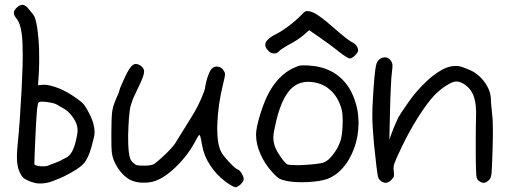

<svg xmlns="http://www.w3.org/2000/svg" viewBox="-20 -764 2122 804"><path d="M181.2 -70.3Q185.1 -72.3 193.8 -75.7Q202.6 -79.1 211.4 -82Q220.2 -85.4 227.1 -88.4Q234.4 -91.3 235.4 -92.3Q236.3 -93.3 241.7 -96.2Q246.6 -98.6 252.9 -101.6Q269 -108.4 279.8 -126Q290.5 -143.6 298.3 -176.3Q303.7 -199.7 304.7 -211.4Q305.7 -223.6 302.7 -236.8Q297.9 -256.8 281.2 -278.3Q264.6 -299.8 246.6 -309.6Q238.8 -313.5 231 -318.4Q222.7 -323.2 218.8 -325.7Q208 -332.5 178.7 -336.4Q165 -338.4 156.2 -338.4Q146.5 -338.4 142.6 -335.9Q138.2 -332.5 135.3 -307.6Q132.8 -282.7 128.9 -206.5Q126.5 -155.3 125 -117.2Q124 -88.4 124 -79.6Q124 -76.7 124 -76.2Q125.5 -70.3 148.4 -67.9Q155.3 -67.4 161.1 -67.4Q173.8 -67.4 181.2 -70.3ZM96.2 -8.3Q82.5 -14.6 75.7 -21.5Q68.8 -28.8 61.5 -44.9Q50.8 -68.4 50.8 -107.4Q50.8 -124.5 52.7 -144.5Q59.1 -210 63 -265.6Q72.3 -405.3 74.7 -489.7Q75.2 -512.2 75.2 -532.2Q75.2 -586.9 71.3 -620.6Q67.9 -645.5 62.5 -661.1Q57.1 -676.8 49.3 -686Q38.1 -699.2 38.1 -710Q38.1 -710.4 38.1 -710.9Q38.6 -722.2 51.8 -733.4Q63 -743.7 73.2 -743.7Q73.7 -743.7 74.2 -743.7Q74.2 -743.7 75.7 -743.7Q87.4 -742.7 98.1 -728.5Q103 -722.7 109.4 -714.8Q115.7 -707 119.6 -702.1Q128.9 -691.4 135.3 -650.9Q141.6 -610.4 143.6 -558.1Q144 -539.1 144 -519.5Q144 -509.8 144 -500Q143.6 -470.2 141.6 -441.9Q141.1 -430.2 139.2 -407.2Q145.5 -407.7 157.2 -408.7Q161.1 -409.2 164.6 -409.2Q177.2 -409.2 191.9 -405.3Q210.4 -400.9 229 -393.1Q263.2 -378.4 291 -358.9Q319.3 -339.4 325.7 -332.5Q336.9 -321.3 351.6 -293Q366.2 -265.1 371.1 -245.1Q376 -227.1 376 -213.9Q376 -210.9 376 -205.6Q374.5 -189.5 362.8 -147.9Q349.1 -98.6 328.6 -77.1Q308.1 -55.2 247.1 -24.9Q235.4 -19 202.6 -6.3Q175.3 4.4 148.9 4.4Q143.1 4.4 137.7 3.9Q129.4 3.4 117.2 -0.5Q105.5 -3.9 96.2 -8.3Z M924.8 -2.9Q885.3 -32.7 859.9 -72.3Q834 -111.3 826.7 -154.3Q819.8 -194.8 816.4 -198.2Q813.5 -201.7 802.7 -181.2Q783.7 -145 763.2 -117.7Q742.7 -90.3 714.4 -63Q654.3 -5.9 605 -0.5Q592.8 1 581.5 1Q547.9 1 524.4 -11.2Q503.9 -22 485.8 -43.9Q467.3 -65.9 457 -92.3Q449.2 -111.8 447.8 -130.4Q446.3 -145.5 446.3 -186Q446.3 -186 446.3 -209Q446.8 -266.6 448.7 -287.6Q450.7 -308.6 458 -329.6Q468.3 -357.4 472.7 -365.2Q477.5 -373.5 480.5 -387.2Q481.9 -393.6 489.3 -410.2Q496.6 -427.2 504.9 -444.8Q522.5 -481.4 535.2 -491.2Q541 -496.1 548.3 -496.1Q548.8 -496.1 549.3 -496.1Q556.2 -496.1 564.5 -491.7Q583.5 -481 583.5 -464.8Q583.5 -449.2 565.9 -412.1Q543.5 -365.2 538.6 -354Q533.7 -342.8 527.8 -323.2Q525.4 -315.9 523.4 -301.8Q521.5 -287.6 520 -270Q517.6 -236.8 516.6 -198.2Q516.6 -191.9 516.6 -185.5Q516.6 -155.3 518.6 -134.8Q521 -111.8 524.4 -102.1Q527.3 -92.3 536.1 -84Q545.4 -74.7 553.2 -72.3Q561.5 -70.3 585.4 -70.3Q616.2 -70.8 626.5 -78.1Q637.2 -85.4 661.1 -107.4Q678.2 -122.6 693.4 -139.2Q709 -156.2 714.4 -165Q719.2 -173.3 729 -189Q738.3 -204.1 746.6 -217.3Q760.7 -239.7 772.9 -259.3Q784.7 -278.3 794.4 -294.9Q807.6 -316.9 822.3 -350.1Q836.4 -382.8 838.4 -394.5Q842.8 -424.3 852.1 -449.2Q861.3 -473.6 870.6 -480Q882.3 -487.8 895.5 -484.4Q908.7 -481.4 916.5 -468.8Q922.4 -460 922.4 -451.7Q921.9 -443.4 914.6 -414.1Q892.6 -325.2 890.1 -244.1Q889.6 -234.9 889.6 -226.1Q889.6 -159.7 906.2 -127.9Q913.6 -113.3 939.9 -85Q966.3 -57.1 975.6 -54.2Q983.4 -51.8 992.2 -37.6Q1000.5 -23.4 1000.5 -13.2Q1000.5 -4.9 987.8 7.8Q974.6 20 965.3 20Q961.4 20 949.7 13.2Q937.5 6.3 924.8 -2.9Z M1399.4 -547.4Q1385.3 -559.1 1361.3 -576.7Q1337.9 -594.2 1319.3 -606.9Q1304.2 -617.2 1274.4 -637.7Q1266.6 -630.9 1251.5 -617.2Q1242.2 -608.9 1225.1 -597.7Q1208 -586.4 1193.8 -579.1Q1179.2 -571.3 1166.5 -563Q1153.3 -554.7 1149.4 -550.3Q1142.6 -542.5 1134.3 -540.5Q1133.8 -540.5 1133.3 -540.5Q1130.4 -540 1127 -540Q1114.3 -540.5 1103 -552.2Q1090.8 -564.5 1090.8 -576.2Q1090.8 -581.5 1093.3 -586.9Q1101.6 -604 1135.7 -621.1Q1161.6 -634.3 1190.4 -656.2Q1219.7 -678.2 1240.2 -699.7Q1252.9 -713.4 1258.8 -716.3Q1264.6 -718.8 1275.9 -716.8Q1293 -713.4 1316.4 -696.8Q1340.3 -680.7 1386.2 -640.1Q1407.7 -621.1 1427.7 -605.5Q1447.3 -590.3 1453.6 -587.4Q1464.8 -583 1472.2 -573.2Q1479.5 -563.5 1479.5 -552.7Q1479.5 -543.9 1466.3 -531.7Q1453.6 -519 1444.8 -519Q1440.9 -519 1427.7 -527.3Q1414.1 -535.6 1399.4 -547.4ZM1337.4 -84.5Q1355.5 -91.8 1374.5 -116.7Q1394 -141.6 1404.8 -170.9Q1412.6 -192.9 1414.6 -238.3Q1415 -250 1415 -259.8Q1415 -289.6 1410.6 -305.7Q1397.9 -352.5 1368.7 -381.8Q1339.4 -411.1 1296.9 -418.9Q1283.2 -421.4 1271 -421.4Q1228 -421.4 1198.2 -391.6Q1159.7 -353 1137.2 -259.3Q1126 -213.4 1125 -195.8Q1124.5 -191.9 1124.5 -188Q1124.5 -173.8 1128.9 -157.7Q1134.8 -136.2 1155.3 -106.9Q1175.8 -77.1 1186 -74.7Q1194.3 -72.8 1210.4 -72.8Q1218.3 -72.8 1227.1 -72.3Q1235.8 -72.3 1245.1 -72.8Q1273.4 -74.2 1300.8 -77.1Q1327.6 -80.1 1337.4 -84.5ZM1177.7 -6.8Q1157.7 -11.2 1147.9 -17.1Q1138.2 -23.4 1121.6 -41.5Q1088.9 -76.7 1070.8 -118.7Q1052.2 -160.2 1052.2 -200.2Q1052.2 -228 1069.3 -284.2Q1086.9 -340.8 1106.4 -376.5Q1125.5 -411.6 1150.4 -437Q1174.8 -462.4 1203.6 -476.6Q1227.5 -488.3 1238.3 -489.7Q1244.6 -490.7 1258.8 -490.2Q1260.3 -490.2 1261.7 -490.2Q1270.5 -490.2 1281.2 -488.8Q1353 -483.4 1401.4 -442.4Q1449.7 -401.9 1470.2 -330.1Q1480 -296.9 1481 -261.7Q1481.4 -255.9 1481.4 -249.5Q1481.4 -221.2 1476.6 -193.8Q1465.3 -132.3 1432.6 -83Q1399.4 -33.7 1351.6 -15.1Q1322.8 -4.4 1268.1 -1.5Q1254.9 -1 1243.2 -1Q1204.6 -1 1177.7 -6.8Z M1578.6 -3.4Q1575.2 -5.4 1570.8 -9.8Q1566.9 -14.2 1564.9 -18.1Q1561.5 -23.9 1556.2 -68.4Q1550.8 -112.3 1545.9 -162.6Q1543 -196.3 1541 -226.1Q1539.1 -256.3 1539.1 -273.4Q1539.1 -290.5 1539.6 -312.5Q1540.5 -334.5 1542 -357.9Q1544.4 -401.4 1547.9 -439.9Q1551.8 -479 1554.7 -490.7Q1561.5 -517.1 1583.5 -522.9Q1588.4 -523.9 1592.8 -523.9Q1607.9 -523.9 1618.2 -507.8Q1623 -500.5 1623.5 -491.7Q1624 -482.9 1621.1 -460.9Q1618.7 -446.3 1616.7 -399.9Q1614.3 -353 1613.3 -302.7Q1613.3 -302.7 1610.4 -179.7Q1614.7 -190.9 1622.6 -212.9Q1627.4 -226.6 1635.3 -244.1Q1642.6 -261.2 1647.9 -272Q1654.8 -285.2 1689 -334Q1722.7 -383.3 1769 -426.3Q1793.9 -449.2 1820.8 -465.8Q1847.2 -482.9 1873.5 -486.8Q1881.8 -487.8 1889.2 -487.8Q1897.9 -487.8 1904.8 -486.3Q1917.5 -483.9 1948.7 -470.2Q1984.4 -454.6 2010.3 -418.5Q2035.6 -382.8 2035.6 -347.2Q2035.6 -337.4 2037.6 -318.8Q2039.1 -300.3 2041 -284.7Q2043.5 -267.1 2043.9 -226.1Q2043.9 -226.1 2043.9 -207.5Q2043.9 -173.8 2042.5 -133.8Q2040 -52.7 2038.1 -35.6Q2036.1 -18.1 2027.3 -9.8Q2016.6 1 2006.3 1.5Q2005.9 1.5 2005.4 1.5Q2004.9 1.5 2004.4 1.5Q1995.1 1.5 1984.4 -7.3Q1978 -12.2 1976.1 -21Q1973.6 -30.3 1972.7 -73.2Q1972.7 -91.3 1972.2 -118.2Q1972.2 -118.2 1972.2 -182.6Q1972.2 -230 1973.6 -285.6Q1973.6 -290 1973.6 -294.4Q1973.6 -344.2 1958 -374Q1947.3 -395 1927.7 -408.7Q1908.2 -422.9 1890.6 -422.9Q1876 -422.9 1849.1 -405.8Q1821.8 -388.7 1799.3 -365.2Q1770.5 -335.4 1731.9 -274.9Q1693.8 -214.4 1662.1 -148.4Q1636.2 -94.2 1631.3 -79.1Q1627.9 -68.8 1627.9 -58.1Q1627.9 -52.7 1628.9 -47.4Q1630.9 -31.7 1629.4 -25.9Q1627.9 -19.5 1619.1 -11.2Q1608.9 -0.5 1599.1 1Q1589.8 2.9 1578.6 -3.4Z"/></svg>

Font: Casuwalt
Style: Regular
Weight: 400
Designer: Walter E Stewart
Version: 0.1